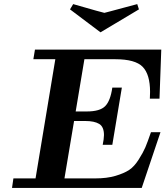

<svg xmlns="http://www.w3.org/2000/svg" viewBox="-20 -924 813 944"><path d="M39.1 0 45.9 -46.9H154.8L252 -632.8H144L151.9 -680.2H772.9L764.2 -439H716.8Q717.8 -447.8 717.8 -472.2Q717.8 -558.1 681.4 -595.5Q645 -632.8 546.9 -632.8H395L352.1 -376H407.2Q471.2 -376 497.1 -402.1Q522.9 -428.2 532.2 -493.2H579.1L532.2 -211.9H484.9Q490.7 -238.8 491.2 -259.8Q491.2 -300.8 467.5 -314.9Q443.8 -329.1 398.9 -329.1H344.2L296.9 -46.9H449.2Q505.4 -46.9 547.6 -59.3Q589.8 -71.8 615 -88.4Q640.1 -105 662.1 -139.9Q684.1 -174.8 694.6 -199.5Q705.1 -224.1 722.2 -273.9H769L676.8 0ZM324.2 -877.9 339.8 -903.8Q488.8 -860.8 493.2 -860.8Q495.1 -860.8 522.5 -868.4Q549.8 -876 591.8 -887Q633.8 -897.9 654.8 -903.8L663.1 -877.9L474.1 -765.1Z"/></svg>

Font: CMU Serif Extra
Style: BoldSlanted
Weight: 700
Italic angle: -9.46001°
Version: Version 0.7.0